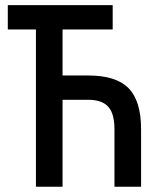

<svg xmlns="http://www.w3.org/2000/svg" viewBox="-20 -713 626 733"><path d="M417 0V-219.7Q417 -278.8 393.3 -305.4Q369.6 -332 317.4 -332H210V-424.8H317.4Q423.3 -424.8 470.9 -376.2Q518.6 -327.6 518.6 -219.7V0ZM117.2 0V-693.4H218.8V0ZM9.8 -600.6V-693.4H410.2V-600.6Z"/></svg>

Font: Cascadia Code
Style: Regular
Weight: 400
Monospace: yes
Designer: Aaron Bell
Foundry: Saja Typeworks
Version: Version 2106.017